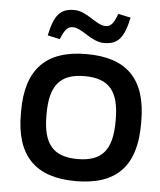

<svg xmlns="http://www.w3.org/2000/svg" viewBox="-51 -727 650 780"><g transform="rotate(5 274.0 -337.0)"><path d="M41 -256V-244C41 -73 122 9 286 9C452 9 531 -73 531 -244V-256C531 -427 452 -509 286 -509C122 -509 41 -427 41 -256ZM122 -571 172 -560C189 -601 200 -613 221 -613C259 -613 300 -560 352 -560C410 -560 433 -589 451 -672L400 -683C385 -641 372 -629 353 -629C313 -629 274 -683 221 -683C165 -683 140 -657 122 -571ZM145 -247V-253C145 -370 187 -419 286 -419C386 -419 427 -370 427 -253V-247C427 -130 386 -81 286 -81C187 -81 145 -130 145 -247Z"/></g></svg>

Font: LT Wave Text Medium
Style: Regular
Weight: 500
Designer: Daniel Lyons
Version: Version 2.5 (Glyphs App)